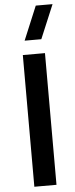

<svg xmlns="http://www.w3.org/2000/svg" viewBox="-64 -1014 409 1046"><g transform="rotate(-5 140.5 -491.0)"><path d="M265.6 -982.4 188 -797.4H96.7L173.8 -982.4ZM201.2 0H80.1V-720.2H201.2Z"/></g></svg>

Font: Vela Sans Bd
Style: Bold
Weight: 700
Designer: Principal design: Mikhail Sharanda - project Manrope.
Design modification: Ravid Balaliev
Foundry: Mikhail Sharanda
Version: Version 1.001